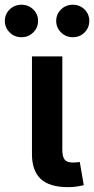

<svg xmlns="http://www.w3.org/2000/svg" viewBox="-68 -773 390 796"><path d="M214.8 2.9Q137.2 2.9 100.8 -31.2Q64.5 -65.4 64.5 -134.3V-539.1H190.4V-152.8Q190.4 -123.5 200 -111.3Q209.5 -99.1 233.9 -99.1Q244.6 -99.1 251 -99.9Q257.3 -100.6 262.7 -101.6L279.3 -5.4Q268.1 -2.4 251.2 0.2Q234.4 2.9 214.8 2.9ZM233.9 -618.7Q205.1 -618.7 185.1 -638.4Q165 -658.2 165 -686Q165 -714.4 185.1 -733.9Q205.1 -753.4 233.9 -753.4Q262.7 -753.4 282.5 -733.9Q302.2 -714.4 302.2 -686Q302.2 -658.2 282.5 -638.4Q262.7 -618.7 233.9 -618.7ZM21 -618.7Q-7.8 -618.7 -27.8 -638.4Q-47.9 -658.2 -47.9 -686Q-47.9 -714.4 -27.8 -733.9Q-7.8 -753.4 21 -753.4Q49.8 -753.4 69.8 -733.9Q89.8 -714.4 89.8 -686Q89.8 -658.2 69.8 -638.4Q49.8 -618.7 21 -618.7Z"/></svg>

Font: Inter 18pt SemiBold
Style: Regular
Weight: 600
Designer: Rasmus Andersson
Foundry: rsms
Version: Version 4.001;git-66647c0bb